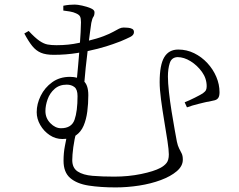

<svg xmlns="http://www.w3.org/2000/svg" viewBox="-20 -774 1040 837"><path d="M105 -639Q133 -609 152 -596Q171 -583 187.5 -580Q204 -577 226 -577Q254 -577 277.5 -579.5Q301 -582 321.5 -586.5Q342 -591 360 -595Q405 -606 432 -616.5Q459 -627 474 -635.5Q489 -644 499 -649Q509 -654 519 -654Q528 -654 538.5 -653Q549 -652 556.5 -648Q564 -644 564 -634Q564 -621 548 -613Q532 -605 506 -594Q498 -591 472 -581.5Q446 -572 406 -561.5Q366 -551 317 -543Q268 -535 214 -535Q180 -535 158.5 -544Q137 -553 120.5 -573.5Q104 -594 86 -628ZM256 -749Q271 -752 283 -753Q295 -754 306 -754Q318 -754 338.5 -749.5Q359 -745 375.5 -738Q392 -731 392 -721Q392 -707 387 -700.5Q382 -694 378 -674Q376 -661 372 -630.5Q368 -600 363 -560.5Q358 -521 353.5 -478Q349 -435 346 -396L314 -418Q317 -449 320.5 -487.5Q324 -526 327 -564.5Q330 -603 331.5 -633.5Q333 -664 333 -677Q333 -694 329 -702Q325 -710 311 -716Q301 -721 284 -724Q267 -727 256 -728ZM365 -359Q365 -322 360.5 -287.5Q356 -253 344.5 -226Q333 -199 310.5 -183.5Q288 -168 252 -168Q222 -168 196.5 -185Q171 -202 155.5 -229Q140 -256 140 -285Q140 -321 157.5 -356.5Q175 -392 207.5 -415.5Q240 -439 285 -439Q320 -439 342.5 -422.5Q365 -406 365 -359ZM246 -215Q292 -215 305 -252Q318 -289 318 -355Q318 -384 304.5 -394.5Q291 -405 271 -405Q239 -405 218 -386.5Q197 -368 187.5 -341Q178 -314 178 -290Q178 -259 199.5 -237Q221 -215 246 -215ZM314 -205Q304 -166 299.5 -132Q295 -98 295 -76Q295 -42 318.5 -26.5Q342 -11 383.5 -7.5Q425 -4 478 -4Q540 -4 595.5 -15.5Q651 -27 679 -42Q696 -51 706 -63.5Q716 -76 716 -101Q716 -120 710 -159.5Q704 -199 696 -246.5Q688 -294 682 -339.5Q676 -385 676 -416Q676 -491 696 -524.5Q716 -558 757 -558Q794 -558 826.5 -542Q859 -526 884 -499Q909 -472 923 -439Q937 -406 937 -372Q937 -356 932 -348Q927 -340 916.5 -337Q906 -334 890 -331Q881 -330 869.5 -327Q858 -324 845 -321Q832 -318 819 -314Q806 -310 795 -306L785 -328Q805 -336 829 -348Q853 -360 864 -367Q875 -375 878 -381.5Q881 -388 881 -398Q881 -432 860.5 -460.5Q840 -489 811 -507Q782 -525 754 -525Q728 -524 720 -499Q712 -474 712 -440Q712 -414 716.5 -373Q721 -332 728 -288.5Q735 -245 741.5 -209Q748 -173 751 -157Q755 -138 761 -126.5Q767 -115 772 -105Q777 -95 777 -78Q777 -50 750.5 -27.5Q724 -5 681 11Q638 27 586.5 35Q535 43 484 43Q418 43 366.5 35Q315 27 286 2Q257 -23 257 -73Q257 -108 263 -138Q269 -168 276 -204Z"/></svg>

Font: Noto Serif TC
Style: Regular
Weight: 200
Designer: Ryoko NISHIZUKA 西塚涼子 (kana & ideographs); Frank Grießhammer (Latin, Greek & Cyrillic); Wenlong ZHANG 张文龙 (bopomofo); San
Foundry: Adobe
Version: Version 2.001;hotconv 1.1.0;makeotfexe 2.6.0